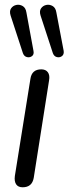

<svg xmlns="http://www.w3.org/2000/svg" viewBox="-20 -787 290 814"><path d="M76 7Q57 7 48.5 -5.5Q40 -18 43 -41L109 -453Q115 -493 155 -493Q174 -493 183 -480.5Q192 -468 188 -446L123 -33Q116 7 76 7ZM204 -562 152 -721Q146 -740 154 -751.5Q162 -763 176 -766Q190 -769 203 -761.5Q216 -754 219 -734L250 -571Q252 -556 242.5 -549Q233 -542 221 -545Q209 -548 204 -562ZM77 -562 25 -721Q19 -740 27 -751.5Q35 -763 49 -766Q63 -769 76 -761.5Q89 -754 92 -734L122 -571Q125 -556 115.5 -549Q106 -542 94 -545Q82 -548 77 -562Z"/></svg>

Font: Nunito
Style: Italic
Weight: 400
Italic angle: -9°
Designer: Vernon Adams
Foundry: Vernon Adams
Version: Version 3.601; ttfautohint (v1.8.2.53-6de2)